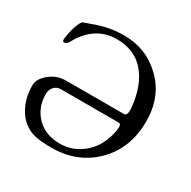

<svg xmlns="http://www.w3.org/2000/svg" viewBox="-152 -811 970 974"><g transform="rotate(30 332.5 -324.0)"><path d="M28 -212Q28 -249 69.5 -283Q111 -317 164 -317H503Q521 -317 521 -350Q521 -353 520.5 -358.5Q520 -364 520 -366Q507 -490 447 -559Q387 -628 283 -628Q154 -628 83 -498Q74 -479 56 -479Q49 -479 49 -497Q49 -499 49.5 -501.5Q50 -504 50 -505Q61 -576 83 -609Q85 -613 91 -615.5Q97 -618 110 -622.5Q123 -627 132 -630Q217 -663 306 -663Q436 -663 528 -573.5Q620 -484 620 -341Q620 -183 520.5 -84Q421 15 270 15Q194 15 158 3Q98 -17 63 -75Q28 -133 28 -212ZM296 -24Q376 -24 437.5 -79.5Q499 -135 514 -233Q515 -238 515 -246Q515 -266 503 -266H164Q139 -266 124 -249Q109 -232 109 -206Q109 -129 159.5 -76.5Q210 -24 296 -24Z"/></g></svg>

Font: EB Garamond SC 12
Style: Regular
Weight: 400
Version: Version 0.016 ; ttfautohint (v0.97) -l 8 -r 50 -G 200 -x 0 -